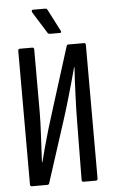

<svg xmlns="http://www.w3.org/2000/svg" viewBox="-57 -872 534 911"><g transform="rotate(-5 210.0 -417.0)"><path d="M57 0Q49 0 49 -10V-645Q49 -655 57 -655H117Q125 -655 125 -645V-347Q125 -327 124 -295.5Q123 -264 121 -228.5Q119 -193 117.5 -161.5Q116 -130 115 -109H117Q124 -138 134.5 -176.5Q145 -215 158 -259.5Q171 -304 185 -347L280 -649Q282 -655 288 -655H363Q371 -655 371 -645V-10Q371 0 362 0H303Q295 0 295 -10L298 -294Q298 -318 299 -350.5Q300 -383 301.5 -419Q303 -455 304.5 -488Q306 -521 308 -545H306Q298 -513 286 -471.5Q274 -430 261 -385Q248 -340 233 -294L140 -6Q138 0 130 0ZM207 -713Q197 -713 194 -720L131 -821Q128 -827 129.5 -830.5Q131 -834 135 -834H194Q199 -834 201 -832Q203 -830 205 -826L258 -723Q260 -719 259 -716Q258 -713 254 -713Z"/></g></svg>

Font: Sofia Sans Extra Condensed Medium
Style: Regular
Weight: 500
Version: Version 4.100